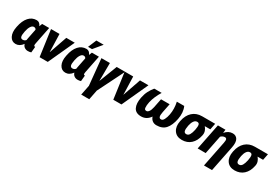

<svg xmlns="http://www.w3.org/2000/svg" viewBox="67 -1958 4841 3370"><g transform="rotate(30 2488.0 -273.5)"><path d="M304.2 -146.5Q305.2 -162.6 309.6 -180.7L349.6 -382.3Q336.4 -411.1 301.8 -411.1Q267.6 -411.1 241.5 -369.6Q215.3 -328.1 202.6 -263.2L200.7 -252.9Q186.5 -184.1 195.1 -150.4Q203.6 -116.7 241.7 -116.7Q279.8 -116.7 304.2 -146.5ZM286.1 -538.1Q348.1 -538.1 376.5 -467.8L399.9 -527.8H542.5L473.1 -180.7Q465.3 -143.6 469.5 -130.6Q473.6 -117.7 489.7 -117.7Q494.1 -117.7 495.6 -119.1L484.4 0Q455.1 10.3 418 10.3Q380.4 10.3 350.3 -10.3Q320.3 -30.8 309.1 -71.3Q250.5 10.3 170.4 10.3Q90.3 10.3 51.8 -63.2Q13.2 -136.7 36.6 -252.9L38.6 -263.2Q64.5 -394.5 128.4 -466.3Q192.4 -538.1 286.1 -538.1Z M761.2 -217.8 761.7 -168.9 764.6 -168.5 889.2 -528.3H1060.5L818.4 0H652.8L579.6 -528.3H751.5Z M1249.5 -116.7Q1287.6 -116.7 1312 -146.5Q1313 -162.6 1317.4 -180.7L1357.4 -382.3Q1344.2 -411.1 1309.6 -411.1Q1275.4 -411.1 1249 -369.6Q1222.7 -328.1 1210.4 -263.2L1208.5 -252.9Q1194.3 -184.1 1203.1 -150.4Q1211.9 -116.7 1249.5 -116.7ZM1293.9 -538.1Q1356 -538.1 1384.3 -467.8L1407.7 -527.8H1550.3L1481 -180.7Q1473.6 -143.6 1477.5 -130.9Q1481.4 -118.2 1497.6 -117.7Q1502 -117.7 1503.4 -119.1L1492.2 0Q1462.9 10.3 1425.8 10.3Q1388.7 10.3 1358.4 -10.3Q1328.1 -30.8 1316.9 -71.3Q1258.3 10.3 1178.2 10.3Q1098.1 9.8 1059.6 -63.5Q1021 -136.7 1044.4 -252.9L1046.4 -263.2Q1072.3 -394.5 1136.2 -466.3Q1200.2 -538.1 1293.9 -538.1ZM1369.6 -751.5H1515.6L1516.6 -749L1378.9 -582.5H1298.3Z M1910.6 -528.3H2082L1818.8 0H1816.9L1776.4 203.6H1613.8L1654.3 0H1653.3L1601.1 -528.3H1772.9L1770.5 -217.8L1769 -169.4L1772 -168.5Z M2254.9 -217.8 2255.4 -168.9 2258.3 -168.5 2382.8 -528.3H2554.2L2312 0H2146.5L2073.2 -528.3H2245.1Z M3023.9 10.3Q2976.6 10.3 2941.9 -15.1Q2907.2 -40.5 2891.1 -88.9Q2823.7 10.3 2713.4 10.3Q2602.5 10.3 2563.5 -68.1Q2524.4 -146.5 2550.8 -276.4Q2566.9 -356.4 2597.7 -416Q2628.4 -475.6 2671.9 -528.3H2821.8Q2742.7 -401.4 2713.9 -276.4Q2699.2 -203.1 2704.1 -160.4Q2709 -117.7 2742.7 -120.6L2745.1 -119.6Q2769.5 -116.7 2793.9 -147.7Q2818.4 -178.7 2832 -244.6L2868.2 -425.8H3042.5L3006.3 -244.6Q2991.7 -173.3 3003.4 -145.3Q3015.1 -117.2 3043.5 -120.1H3046.4Q3075.7 -117.7 3099.9 -163.8Q3124 -210 3135.7 -274.4Q3158.7 -397.9 3129.4 -528.3H3279.3Q3328.1 -418.5 3299.8 -276.9Q3271.5 -134.8 3207.5 -62.3Q3143.6 10.3 3023.9 10.3Z M3654.8 -258.8 3656.7 -269Q3669.4 -333.5 3662.4 -367.4Q3655.3 -401.4 3617.2 -401.4Q3579.1 -401.4 3552.7 -364.3Q3526.4 -327.1 3514.6 -269L3512.7 -258.8Q3498.5 -188 3508.3 -152.3Q3518.1 -116.7 3556.6 -116.7Q3595.2 -116.7 3618.4 -155.3Q3641.6 -193.8 3654.8 -258.8ZM3350.1 -258.8 3352.1 -269Q3376.5 -391.1 3451.9 -459.7Q3527.3 -528.3 3643.1 -528.3Q3643.1 -527.8 3906.2 -528.3L3880.9 -401.4H3768.6Q3796.9 -370.6 3810.5 -330.8Q3824.2 -291 3815.9 -249L3814 -238.8Q3790 -120.6 3718.3 -55.2Q3646.5 10.3 3538.1 10.3Q3429.7 10.3 3378.2 -65.7Q3326.7 -141.6 3350.1 -258.8Z M4259.8 -538.1Q4326.7 -538.1 4358.9 -484.4Q4391.1 -430.7 4368.7 -317.9L4264.6 203.1H4101.6L4205.6 -318.4Q4216.3 -372.1 4207.3 -391.6Q4198.2 -411.1 4174.3 -411.1Q4129.9 -411.1 4093.8 -375L4019 0H3856.4L3961.9 -528.3H4115.2L4106.9 -459.5Q4172.4 -538.1 4259.8 -538.1Z M4724.6 -258.8 4726.6 -269Q4739.3 -333.5 4732.2 -367.4Q4725.1 -401.4 4687 -401.4Q4648.9 -401.4 4622.6 -364.3Q4596.2 -327.1 4584.5 -269L4582.5 -258.8Q4568.4 -188 4578.1 -152.3Q4587.9 -116.7 4626.5 -116.7Q4665 -116.7 4688.2 -155.3Q4711.4 -193.8 4724.6 -258.8ZM4419.9 -258.8 4421.9 -269Q4446.3 -391.1 4521.7 -459.7Q4597.2 -528.3 4712.9 -528.3Q4712.9 -527.8 4976.1 -528.3L4950.7 -401.4H4838.4Q4866.7 -370.6 4880.4 -330.8Q4894 -291 4885.7 -249L4883.8 -238.8Q4859.9 -120.6 4788.1 -55.2Q4716.3 10.3 4607.9 10.3Q4499.5 10.3 4448 -65.7Q4396.5 -141.6 4419.9 -258.8Z"/></g></svg>

Font: Roboto-BlackItalic
Style: Italic
Weight: 900
Italic angle: -12°
Designer: Google
Version: Version 1.100141; 2013